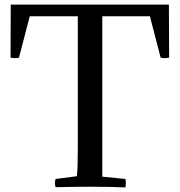

<svg xmlns="http://www.w3.org/2000/svg" viewBox="-20 -816 786 839"><path d="M27 -796H718L719 -564Q697 -560 682 -564L635 -745H427V-44L528 -34Q532 -19 528 3Q465 0 376 0Q307 0 223 2Q217 -16 223 -34L316 -46Q320 -84 320 -163V-745H110L63 -564Q48 -560 26 -564Z"/></svg>

Font: Adamina
Style: Regular
Weight: 400
Designer: Cyreal (www.cyreal.org)
Foundry: Cyreal
Version: Version 1.011